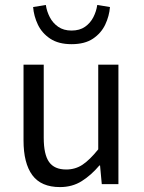

<svg xmlns="http://www.w3.org/2000/svg" viewBox="-20 -749 584 781"><path d="M224 12Q147.3 12 111.5 -36.5Q75.7 -85 75.7 -178V-486H157.9V-188.7Q157.9 -120.8 179.5 -90.2Q201.2 -59.5 249.3 -59.5Q286.4 -59.5 315.7 -79Q345 -98.5 379.6 -141.5V-486H461.7V0H394L387 -75.9H384.3Q350.8 -36.3 312.4 -12.2Q274 12 224 12ZM271 -569.3Q218.1 -569.3 184.3 -591.7Q150.6 -614.1 134.1 -648.8Q117.6 -683.5 114.7 -720.4L166.5 -728.8Q170.1 -703.1 182.5 -679.2Q194.8 -655.3 216.8 -640Q238.8 -624.7 271 -624.7Q303.9 -624.7 325.8 -640Q347.6 -655.3 359.8 -679.2Q372 -703.1 375.6 -728.8L427.3 -720.4Q424.4 -683.5 408 -648.8Q391.5 -614.1 358.2 -591.7Q325 -569.3 271 -569.3Z"/></svg>

Font: SourceSans3VF
Style: Regular
Weight: 200
Designer: Paul D. Hunt
Foundry: Adobe
Version: Version 3.052;hotconv 1.1.0;makeotfexe 2.6.0